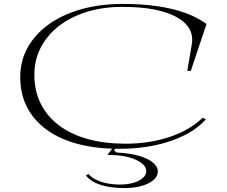

<svg xmlns="http://www.w3.org/2000/svg" viewBox="-20 -743 1155 978"><path d="M1029 -136Q986 -87 918.5 -53.5Q851 -20 767.5 -2.5Q684 15 589 15Q471 15 377.5 -9.5Q284 -34 218 -82Q152 -130 117.5 -197.5Q83 -265 83 -350Q83 -433 121 -501Q159 -569 228.5 -619Q298 -669 394 -696Q490 -723 606 -723Q702 -723 781.5 -711.5Q861 -700 924 -677Q987 -654 1032 -621L952 -382H934L957 -517Q967 -577 927.5 -619.5Q888 -662 806 -685Q724 -708 603 -708Q506 -708 424 -683Q342 -658 282 -612Q222 -566 188.5 -502.5Q155 -439 155 -362Q155 -280 187.5 -215Q220 -150 281 -104Q342 -58 428 -34.5Q514 -11 620 -11Q741 -11 844 -45.5Q947 -80 1012 -143ZM614 215Q543 215 492 198.5Q441 182 418 151L430 143Q453 169 495 183Q537 197 591 197Q627 197 657 189Q687 181 706 165Q725 149 725 129Q725 112 711.5 97.5Q698 83 672.5 71Q647 59 610.5 52.5Q574 46 527 46L563 0H577L561 23L574 34Q641 37 688.5 51Q736 65 760 86Q784 107 784 130Q784 154 763 173Q742 192 703.5 203.5Q665 215 614 215Z"/></svg>

Font: Kalnia Expanded ExtraLight
Style: Regular
Weight: 250
Width: 7
Designer: Frida Medrano
Foundry: Frida Medrano
Version: Version 1.105